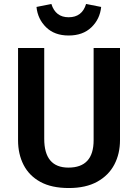

<svg xmlns="http://www.w3.org/2000/svg" viewBox="-20 -933 696 968"><path d="M327 15Q240 15 183.5 -16Q127 -47 99 -101.5Q71 -156 71 -226V-691H203V-233Q203 -88 325 -88Q452 -88 452 -226V-691H585V-226Q585 -158 556.5 -103.5Q528 -49 470.5 -17Q413 15 327 15ZM326 -754Q255 -754 212.5 -795.5Q170 -837 164 -898L239 -913Q260 -846 326 -846Q394 -846 414 -913L490 -898Q484 -837 441 -795.5Q398 -754 326 -754Z"/></svg>

Font: Trujillo Medium
Style: Regular
Weight: 500
Designer: Fira Sans original fonts by bBox Type GmbH, Carrois Corporate GbR, & Edenspiekermann AG / Changes by Cristiano Sobral
Foundry: Fira Sans original fonts by bBox Type GmbH, Carrois Corporate GbR, & Edenspiekermann AG / Changes by Cristiano Sobral
Version: Version 4.301;October 17, 2021;FontCreator 14.0.0.2814 64-bi